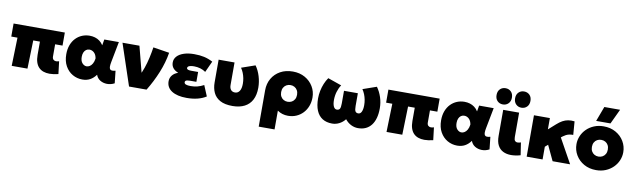

<svg xmlns="http://www.w3.org/2000/svg" viewBox="-51 -1477 7851 2376"><g transform="rotate(10 3874.5 -289.5)"><path d="M563.5 15Q521 15 487 3.2Q453 -8.5 428.8 -33Q404.5 -57.5 391.5 -96.2Q378.5 -135 378.5 -189V-356H294.5L284.5 0H86.5L96.5 -356H18.5V-520H662.5V-356H569.5V-204Q569.5 -176.5 583.5 -163.8Q597.5 -151 617.5 -151Q626 -151 635 -153Q644 -155 654.5 -158L673.5 0Q643.5 7.5 616 11.2Q588.5 15 563.5 15Z M975.5 15Q909 15 852.2 -17.5Q795.5 -50 761 -111.5Q726.5 -173 726.5 -260Q726.5 -325.5 746.2 -376.8Q766 -428 800.2 -463.2Q834.5 -498.5 879 -516.8Q923.5 -535 973.5 -535Q1008.5 -535 1040.5 -525.5Q1072.5 -516 1099.2 -496.2Q1126 -476.5 1145.5 -445L1158.5 -520H1341.5L1291.5 -260Q1285 -226.5 1285 -204.2Q1285 -182 1293 -170.8Q1301 -159.5 1318 -158Q1335 -156.5 1362.5 -164L1379.5 -8.5Q1333 16 1284.8 15Q1236.5 14 1198.8 -9.2Q1161 -32.5 1146.5 -75Q1113.5 -30 1072 -7.5Q1030.5 15 975.5 15ZM999.5 -155Q1019 -155 1038.2 -166.8Q1057.5 -178.5 1072.2 -203.8Q1087 -229 1092.5 -269Q1090 -287 1084.2 -302Q1078.5 -317 1069.8 -328.8Q1061 -340.5 1050 -348.5Q1039 -356.5 1026.5 -360.8Q1014 -365 1000.5 -365Q977 -365 959 -352.5Q941 -340 930.8 -316.8Q920.5 -293.5 920.5 -261Q920.5 -208.5 945 -181.8Q969.5 -155 999.5 -155Z M1561 0 1387 -520H1600L1706.5 -109L1660.5 -149.5Q1689 -198 1711.2 -262.8Q1733.5 -327.5 1749 -397.2Q1764.5 -467 1773.5 -529.5L1977 -497.5Q1957 -372.5 1904.8 -244.5Q1852.5 -116.5 1781 0Z M2285.5 15Q2167 15 2099.2 -28.2Q2031.5 -71.5 2031.5 -150Q2031.5 -192 2057 -224.2Q2082.5 -256.5 2130.5 -273Q2087 -290 2064.2 -318.5Q2041.5 -347 2041.5 -388Q2041.5 -432 2071.5 -465Q2101.5 -498 2156.8 -516.5Q2212 -535 2286.5 -535Q2357.5 -535 2412.2 -522.8Q2467 -510.5 2521.5 -482L2457.5 -342Q2428 -363.5 2390.2 -374.8Q2352.5 -386 2311.5 -386Q2285 -386 2266.5 -382Q2248 -378 2238.2 -370.5Q2228.5 -363 2228.5 -351.5Q2228.5 -338 2242 -332Q2255.5 -326 2284.5 -326H2371.5V-202H2292.5Q2271.5 -202 2257.5 -199.2Q2243.5 -196.5 2236.5 -190.2Q2229.5 -184 2229.5 -173Q2229.5 -154.5 2250.2 -146.2Q2271 -138 2309.5 -138Q2353.5 -138 2394.2 -148.2Q2435 -158.5 2474.5 -180L2530.5 -46Q2483.5 -16 2422.5 -0.5Q2361.5 15 2285.5 15Z M2863 15Q2764.5 15 2705.8 -17.5Q2647 -50 2621 -106.2Q2595 -162.5 2595 -234V-520H2795V-237Q2795 -198 2812.8 -176.5Q2830.5 -155 2864 -155Q2882.5 -155 2897 -163.2Q2911.5 -171.5 2921.5 -187Q2931.5 -202.5 2936.8 -225.5Q2942 -248.5 2942 -277.5Q2942 -313 2935.5 -346.8Q2929 -380.5 2916.5 -411.8Q2904 -443 2885.5 -470L3057.5 -530Q3096 -476.5 3117.5 -405.2Q3139 -334 3139 -263Q3139 -172 3106.8 -110.2Q3074.5 -48.5 3013 -17Q2951.5 14.5 2863 15Z M3227.5 210V-247Q3227.5 -330 3265 -395Q3302.5 -460 3369.8 -497.5Q3437 -535 3526.5 -535Q3613.5 -535 3679.8 -497.5Q3746 -460 3783.2 -397.5Q3820.5 -335 3820.5 -260Q3820.5 -201 3801.2 -151Q3782 -101 3747 -63.8Q3712 -26.5 3664.2 -5.8Q3616.5 15 3559.5 15Q3523 15 3489.5 5Q3456 -5 3426.5 -26V210ZM3526.5 -155Q3555 -155 3577.8 -167.8Q3600.5 -180.5 3613.5 -204Q3626.5 -227.5 3626.5 -260Q3626.5 -292.5 3613.2 -316Q3600 -339.5 3577.2 -352.2Q3554.5 -365 3526.5 -365Q3498.5 -365 3475.8 -352.2Q3453 -339.5 3439.8 -316Q3426.5 -292.5 3426.5 -260Q3426.5 -227.5 3439.5 -204Q3452.5 -180.5 3475.2 -167.8Q3498 -155 3526.5 -155Z M4114 15Q4042.5 15 3992.2 -16.5Q3942 -48 3916 -110Q3890 -172 3890 -263Q3890 -310.5 3899.8 -358.2Q3909.5 -406 3927.8 -450.2Q3946 -494.5 3971.5 -530L4143.5 -470Q4130 -450 4119.5 -427.2Q4109 -404.5 4101.8 -380Q4094.5 -355.5 4090.8 -329.8Q4087 -304 4087 -277.5Q4087 -224 4101.5 -194.5Q4116 -165 4142 -165Q4167.5 -165 4178.8 -182.5Q4190 -200 4190 -250V-410H4364V-250Q4364 -200 4375.2 -182.5Q4386.5 -165 4412 -165Q4425 -165 4435.2 -172.5Q4445.5 -180 4452.5 -194.5Q4459.5 -209 4463.2 -229.8Q4467 -250.5 4467 -277.5Q4467 -313 4460.5 -346.8Q4454 -380.5 4441.5 -411.8Q4429 -443 4410.5 -470L4582.5 -530Q4621 -476.5 4642.5 -410.2Q4664 -344 4664 -273Q4664 -204.5 4649.2 -151Q4634.5 -97.5 4605.8 -60.5Q4577 -23.5 4535.5 -4.2Q4494 15 4440 15Q4393 15 4350.5 -6.8Q4308 -28.5 4277 -68Q4246 -28.5 4203.8 -6.8Q4161.5 15 4114 15Z M5273.5 15Q5231 15 5197 3.2Q5163 -8.5 5138.8 -33Q5114.5 -57.5 5101.5 -96.2Q5088.5 -135 5088.5 -189V-356H5004.5L4994.5 0H4796.5L4806.5 -356H4728.5V-520H5372.5V-356H5279.5V-204Q5279.5 -176.5 5293.5 -163.8Q5307.5 -151 5327.5 -151Q5336 -151 5345 -153Q5354 -155 5364.5 -158L5383.5 0Q5353.5 7.5 5326 11.2Q5298.5 15 5273.5 15Z M5685.5 15Q5619 15 5562.2 -17.5Q5505.5 -50 5471 -111.5Q5436.5 -173 5436.5 -260Q5436.5 -325.5 5456.2 -376.8Q5476 -428 5510.2 -463.2Q5544.5 -498.5 5589 -516.8Q5633.5 -535 5683.5 -535Q5718.5 -535 5750.5 -525.5Q5782.5 -516 5809.2 -496.2Q5836 -476.5 5855.5 -445L5868.5 -520H6051.5L6001.5 -260Q5995 -226.5 5995 -204.2Q5995 -182 6003 -170.8Q6011 -159.5 6028 -158Q6045 -156.5 6072.5 -164L6089.5 -8.5Q6043 16 5994.8 15Q5946.5 14 5908.8 -9.2Q5871 -32.5 5856.5 -75Q5823.5 -30 5782 -7.5Q5740.5 15 5685.5 15ZM5709.5 -155Q5729 -155 5748.2 -166.8Q5767.5 -178.5 5782.2 -203.8Q5797 -229 5802.5 -269Q5800 -287 5794.2 -302Q5788.5 -317 5779.8 -328.8Q5771 -340.5 5760 -348.5Q5749 -356.5 5736.5 -360.8Q5724 -365 5710.5 -365Q5687 -365 5669 -352.5Q5651 -340 5640.8 -316.8Q5630.5 -293.5 5630.5 -261Q5630.5 -208.5 5655 -181.8Q5679.5 -155 5709.5 -155Z M6363 14Q6305 14 6261.8 -7.8Q6218.5 -29.5 6194.8 -75Q6171 -120.5 6171 -192V-520H6371V-213Q6371 -180 6383 -166.5Q6395 -153 6416 -153Q6425 -153 6435.5 -155.2Q6446 -157.5 6457 -161L6481 -4Q6449 5 6419.5 9.5Q6390 14 6363 14ZM6155 -585Q6113 -585 6085.5 -612.5Q6058 -640 6058 -687Q6058 -734.5 6085.5 -761.8Q6113 -789 6155 -789Q6195.5 -789 6223.2 -761.8Q6251 -734.5 6251 -687Q6251 -640 6223.2 -612.5Q6195.5 -585 6155 -585ZM6387 -585Q6346.5 -585 6318.8 -612.5Q6291 -640 6291 -687Q6291 -734.5 6318.8 -761.8Q6346.5 -789 6387 -789Q6429 -789 6456.5 -761.8Q6484 -734.5 6484 -687Q6484 -640 6456.5 -612.5Q6429 -585 6387 -585Z M6557.5 0V-520H6757.5V-378L6846.5 -457Q6881.5 -488.5 6915.2 -507.2Q6949 -526 6985.5 -532.2Q7022 -538.5 7065.5 -533L7078.5 -365Q7050 -365.5 7028 -360.5Q7006 -355.5 6988.2 -346.2Q6970.5 -337 6954.5 -325L6932.5 -308L7103.5 0H6883.5L6793.5 -191L6757.5 -160V0Z M7431.5 15Q7344.5 15 7278.2 -22.5Q7212 -60 7174.8 -122.5Q7137.5 -185 7137.5 -260Q7137.5 -314 7158.8 -363.5Q7180 -413 7219.2 -451.5Q7258.5 -490 7312.5 -512.5Q7366.5 -535 7431.5 -535Q7518.5 -535 7584.8 -497.5Q7651 -460 7688.2 -397.5Q7725.5 -335 7725.5 -260Q7725.5 -206 7704.2 -156.5Q7683 -107 7643.8 -68.5Q7604.5 -30 7550.8 -7.5Q7497 15 7431.5 15ZM7431.5 -155Q7459.5 -155 7482.2 -167.8Q7505 -180.5 7518.2 -204Q7531.5 -227.5 7531.5 -260Q7531.5 -292.5 7518.5 -316Q7505.5 -339.5 7482.8 -352.2Q7460 -365 7431.5 -365Q7403 -365 7380.2 -352.2Q7357.5 -339.5 7344.5 -316Q7331.5 -292.5 7331.5 -260Q7331.5 -227.5 7344.8 -204Q7358 -180.5 7380.8 -167.8Q7403.5 -155 7431.5 -155ZM7327.5 -585 7397.5 -772H7595.5L7507.5 -585Z"/></g></svg>

Font: Geologica Black
Style: Regular
Weight: 900
Designer: Sindre Bremnes, Frode Helland
Foundry: Monokrom Skriftforlag AS
Version: Version 1.010;gftools[0.9.28]